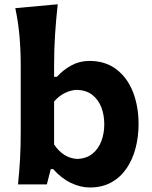

<svg xmlns="http://www.w3.org/2000/svg" viewBox="-20 -846 697 881"><path d="M391.9 14.3Q448.9 14.3 491 -9.2Q533.2 -32.8 560.8 -73.4Q588.5 -114 602.2 -166.5Q615.8 -219.1 615.8 -276.8Q615.8 -358.9 589.9 -424.4Q564 -489.9 513.7 -528.2Q463.4 -566.5 389.9 -566.5Q345.2 -566.5 307.3 -545.8Q269.5 -525.1 241.2 -493.5H228.2V-546.2Q228.2 -621.8 232.9 -691.3Q237.6 -760.8 244.9 -826.4L50.2 -808.6Q64 -743.6 69.5 -678.8Q75.1 -614.1 75.1 -546.2V-239.5Q75.1 -170.9 71.9 -115.1Q68.8 -59.3 62.6 0H195L213 -70.2H223.8Q261.7 -27.4 305.6 -6.6Q349.5 14.3 391.9 14.3ZM334.6 -116.7Q302.4 -118.3 275.6 -135.3Q248.8 -152.3 228.2 -183.1V-380Q250.3 -406.1 278.4 -419.6Q306.6 -433.2 333.7 -433.6Q375.8 -432.2 403.4 -410.6Q431.1 -389.1 444.8 -353.9Q458.5 -318.7 458.5 -275.5Q458.5 -234.7 445.3 -199Q432 -163.4 404.7 -140.9Q377.3 -118.5 334.6 -116.7Z"/></svg>

Font: Pinar-VF
Style: Regular
Weight: 300
Designer: Amin Abedi
Version: Version 3.0